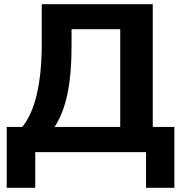

<svg xmlns="http://www.w3.org/2000/svg" viewBox="-20 -725 873 915"><path d="M12 170V-120H86Q179 -234 179 -519V-705H708V-120H811V170H676V0H148V170ZM240 -120H553V-586H321V-504Q321 -369 301 -275.5Q281 -182 240 -120Z"/></svg>

Font: Mulish ExtraBold
Style: Regular
Weight: 800
Designer: Vernon Adams
Foundry: Vernon Adams
Version: Version 3.603; ttfautohint (v1.8.3)